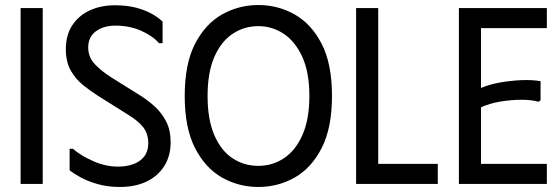

<svg xmlns="http://www.w3.org/2000/svg" viewBox="-20 -732 2228 764"><path d="M62 -700H150V0H62Z M659 -166Q659 -111 633.5 -71Q608 -31 563 -9.5Q518 12 457 12Q409 12 368.5 0.5Q328 -11 299.5 -27Q271 -43 257 -54V-140H270Q301 -113 350.5 -91Q400 -69 450 -69Q482 -69 509.5 -78.5Q537 -88 553.5 -109Q570 -130 570 -161Q570 -200 550 -225.5Q530 -251 489 -276L368 -352Q340 -370 310.5 -393.5Q281 -417 261.5 -451.5Q242 -486 242 -536Q242 -593 268 -632Q294 -671 338 -691Q382 -711 437 -711Q486 -711 523 -701Q560 -691 586 -676Q612 -661 627 -646V-560H613Q588 -589 542 -609.5Q496 -630 439 -630Q392 -630 361.5 -607.5Q331 -585 331 -543Q331 -504 358 -476Q385 -448 423 -424L535 -354Q569 -333 597 -307Q625 -281 642 -247Q659 -213 659 -166Z M715 -350Q715 -478 756 -557.5Q797 -637 863.5 -674.5Q930 -712 1008 -712Q1086 -712 1152.5 -674.5Q1219 -637 1260 -557.5Q1301 -478 1301 -350Q1301 -223 1260 -143Q1219 -63 1152.5 -25.5Q1086 12 1008 12Q930 12 863.5 -25.5Q797 -63 756 -143Q715 -223 715 -350ZM806 -350Q806 -257 832.5 -195Q859 -133 905 -102.5Q951 -72 1008 -72Q1064 -72 1110 -102.5Q1156 -133 1183.5 -195Q1211 -257 1211 -350Q1211 -444 1183 -505.5Q1155 -567 1109 -597.5Q1063 -628 1008 -628Q951 -628 905 -597Q859 -566 832.5 -504.5Q806 -443 806 -350Z M1397 -700H1485V-80H1722V0H1397Z M2156 -700V-620H1894V-382Q1927 -396 1968.5 -403.5Q2010 -411 2053 -413Q2096 -415 2131 -409V-333L2123 -327Q2096 -335 2055.5 -335Q2015 -335 1972 -328Q1929 -321 1894 -305V-80H2156V0H1806V-700Z"/></svg>

Font: Phudu
Style: Regular
Weight: 400
Version: Version 1.005;gftools[0.9.23]